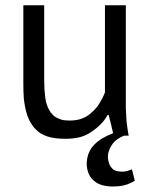

<svg xmlns="http://www.w3.org/2000/svg" viewBox="-20 -508 566 719"><path d="M67.4 -488.3Q67.4 -414.1 67.4 -193.4Q67.4 -163.1 69.3 -137.7Q72.3 -112.3 77.1 -92.8Q82 -73.2 89.8 -57.6Q97.7 -42 107.4 -30.3Q118.2 -18.6 129.9 -9.8Q142.6 -2 157.2 2.9Q171.9 7.8 189.5 9.8Q207 11.7 226.6 11.7Q254.9 11.7 278.3 5.9Q301.8 0 321.3 -13.7Q340.8 -26.4 356.4 -42Q372.1 -57.6 382.8 -77.1Q384.8 -77.1 387.7 -77.1Q387.7 -76.2 387.7 -75.2Q387.7 -75.2 387.7 -74.2Q387.7 -74.2 387.7 -73.2Q387.7 -73.2 388.7 -72.3Q388.7 -72.3 388.7 -71.3Q388.7 -71.3 388.7 -70.3Q388.7 -70.3 388.7 -69.3Q388.7 -69.3 389.6 -68.4Q389.6 -68.4 389.6 -67.4Q389.6 -67.4 389.6 -66.4Q389.6 -66.4 389.6 -65.4Q389.6 -65.4 390.6 -64.5Q390.6 -64.5 390.6 -63.5Q390.6 -63.5 390.6 -61.5Q390.6 -61.5 390.6 -60.5Q390.6 -60.5 391.6 -59.6Q391.6 -59.6 391.6 -58.6Q391.6 -58.6 391.6 -57.6Q391.6 -57.6 392.6 -56.6Q392.6 -56.6 392.6 -55.7Q392.6 -55.7 392.6 -54.7Q392.6 -54.7 392.6 -53.7Q392.6 -53.7 393.6 -52.7Q393.6 -52.7 393.6 -51.8Q393.6 -51.8 393.6 -50.8Q393.6 -50.8 393.6 -49.8Q393.6 -49.8 394.5 -48.8Q394.5 -48.8 394.5 -47.9Q394.5 -47.9 394.5 -46.9Q394.5 -46.9 394.5 -45.9Q394.5 -45.9 395.5 -44.9Q395.5 -44.9 395.5 -43.9Q395.5 -43.9 395.5 -43Q395.5 -43 395.5 -42Q395.5 -42 396.5 -41Q396.5 -41 396.5 -40Q396.5 -40 396.5 -39.1Q396.5 -39.1 396.5 -38.1Q396.5 -38.1 397.5 -37.1Q397.5 -37.1 397.5 -36.1Q397.5 -36.1 397.5 -35.2Q397.5 -35.2 397.5 -34.2Q397.5 -34.2 398.4 -32.2Q398.4 -32.2 398.4 -31.2Q398.4 -31.2 398.4 -30.3Q398.4 -30.3 398.4 -29.3Q398.4 -29.3 399.4 -28.3Q399.4 -28.3 399.4 -27.3Q399.4 -27.3 399.4 -26.4Q399.4 -26.4 399.4 -25.4Q399.4 -25.4 400.4 -24.4Q400.4 -24.4 400.4 -23.4Q400.4 -23.4 400.4 -22.5Q400.4 -22.5 400.4 -21.5Q400.4 -21.5 401.4 -20.5Q401.4 -20.5 401.4 -19.5Q401.4 -19.5 401.4 -18.6Q401.4 -18.6 401.4 -17.6Q401.4 -17.6 402.3 -16.6Q402.3 -16.6 402.3 -15.6Q402.3 -15.6 402.3 -14.6Q402.3 -14.6 402.3 -13.7Q402.3 -13.7 403.3 -12.7Q403.3 -12.7 403.3 -11.7Q403.3 -11.7 403.3 -10.7Q403.3 -10.7 403.3 -9.8Q403.3 -9.8 404.3 -9.8Q379.9 0 360.4 11.7Q341.8 23.4 329.1 38.1Q316.4 52.7 310.5 70.3Q304.7 87.9 304.7 107.4Q305.7 127.9 312.5 143.6Q320.3 160.2 333 169.9Q345.7 180.7 363.3 185.5Q380.9 190.4 402.3 190.4Q412.1 190.4 423.8 189.5Q434.6 188.5 446.3 185.5Q458 182.6 467.8 177.7Q477.5 173.8 485.4 168Q485.4 168 484.4 167Q484.4 167 484.4 166Q484.4 166 483.4 165Q483.4 165 483.4 164.1Q483.4 164.1 483.4 163.1Q483.4 163.1 483.4 162.1Q483.4 162.1 483.4 161.1Q483.4 160.2 482.4 159.2Q482.4 159.2 482.4 158.2Q482.4 158.2 482.4 157.2Q482.4 157.2 481.4 156.2Q481.4 156.2 481.4 156.2Q481.4 156.2 481.4 155.3Q481.4 154.3 481.4 153.3Q481.4 153.3 480.5 152.3Q480.5 152.3 480.5 152.3Q480.5 152.3 480.5 150.4Q480.5 150.4 480.5 149.4Q480.5 149.4 479.5 149.4Q479.5 149.4 479.5 147.5Q479.5 147.5 479.5 147.5Q479.5 146.5 479.5 145.5Q479.5 145.5 478.5 145.5Q478.5 144.5 478.5 143.6Q478.5 143.6 478.5 142.6Q478.5 142.6 478.5 142.6Q478.5 141.6 477.5 140.6Q477.5 140.6 477.5 140.6Q477.5 140.6 477.5 139.6Q477.5 139.6 477.5 139.6Q477.5 138.7 477.5 137.7Q477.5 137.7 476.6 136.7Q476.6 136.7 476.6 136.7Q476.6 136.7 476.6 134.8Q476.6 134.8 476.6 134.8Q476.6 133.8 475.6 132.8Q475.6 132.8 475.6 132.8Q475.6 132.8 475.6 131.8Q475.6 130.9 474.6 129.9Q474.6 129.9 474.6 128.9Q474.6 128.9 474.6 127.9Q474.6 127.9 474.6 127Q474.6 127 474.6 126Q464.8 129.9 455.1 132.8Q445.3 134.8 436.5 134.8Q423.8 134.8 415 131.8Q405.3 128.9 399.4 122.1Q393.6 116.2 389.6 107.4Q386.7 99.6 384.8 88.9Q382.8 74.2 386.7 60.5Q390.6 46.9 398.4 35.2Q406.2 23.4 418 14.6Q429.7 5.9 444.3 0Q450.2 0 461.9 0Q459 -13.7 457 -30.3Q454.1 -46.9 453.1 -65.4Q452.1 -84 451.2 -102.5Q451.2 -121.1 451.2 -138.7Q451.2 -254.9 451.2 -488.3Q431.6 -488.3 373 -488.3Q373 -406.2 373 -162.1Q369.1 -151.4 363.3 -140.6Q358.4 -130.9 352.5 -121.1Q346.7 -111.3 339.8 -103.5Q332 -94.7 324.2 -87.9Q316.4 -80.1 307.6 -74.2Q297.9 -68.4 288.1 -64.5Q278.3 -60.5 266.6 -58.6Q254.9 -56.6 241.2 -56.6Q226.6 -56.6 214.8 -58.6Q203.1 -61.5 194.3 -66.4Q184.6 -70.3 177.7 -78.1Q169.9 -85 165 -94.7Q159.2 -104.5 155.3 -116.2Q151.4 -127.9 149.4 -142.6Q147.5 -157.2 146.5 -173.8Q145.5 -190.4 145.5 -210Q145.5 -302.7 145.5 -488.3Q142.6 -488.3 135.7 -488.3Q135.7 -488.3 134.8 -488.3Q134.8 -488.3 133.8 -488.3Q133.8 -488.3 132.8 -488.3Q132.8 -488.3 131.8 -488.3Q131.8 -488.3 130.9 -488.3Q130.9 -488.3 128.9 -488.3Q128.9 -488.3 127.9 -488.3Q127.9 -488.3 127 -488.3Q127 -488.3 126 -488.3Q126 -488.3 125 -488.3Q125 -488.3 124 -488.3Q124 -488.3 123 -488.3Q123 -488.3 121.1 -488.3Q121.1 -488.3 120.1 -488.3Q120.1 -488.3 119.1 -488.3Q119.1 -488.3 118.2 -488.3Q118.2 -488.3 117.2 -488.3Q117.2 -488.3 116.2 -488.3Q116.2 -488.3 115.2 -488.3Q115.2 -488.3 113.3 -488.3Q113.3 -488.3 112.3 -488.3Q112.3 -488.3 111.3 -488.3Q111.3 -488.3 110.4 -488.3Q110.4 -488.3 109.4 -488.3Q109.4 -488.3 108.4 -488.3Q108.4 -488.3 107.4 -488.3Q107.4 -488.3 106.4 -488.3Q105.5 -488.3 104.5 -488.3Q104.5 -488.3 103.5 -488.3Q103.5 -488.3 102.5 -488.3Q102.5 -488.3 101.6 -488.3Q101.6 -488.3 100.6 -488.3Q100.6 -488.3 99.6 -488.3Q99.6 -488.3 98.6 -488.3Q98.6 -488.3 97.7 -488.3Q97.7 -488.3 96.7 -488.3Q96.7 -488.3 95.7 -488.3Q95.7 -488.3 94.7 -488.3Q94.7 -488.3 93.8 -488.3Q93.8 -488.3 92.8 -488.3Q92.8 -488.3 91.8 -488.3Q91.8 -488.3 90.8 -488.3Q90.8 -488.3 89.8 -488.3Q89.8 -488.3 88.9 -488.3Q88.9 -488.3 87.9 -488.3Q87.9 -488.3 86.9 -488.3Q86.9 -488.3 86.9 -488.3Q86.9 -488.3 85.9 -488.3Q85.9 -488.3 85 -488.3Q85 -488.3 84 -488.3Q84 -488.3 83 -488.3Q83 -488.3 82 -488.3Q82 -488.3 81.1 -488.3Q81.1 -488.3 79.1 -488.3Q79.1 -488.3 78.1 -488.3Q78.1 -488.3 77.1 -488.3Q77.1 -488.3 76.2 -488.3Q76.2 -488.3 76.2 -488.3Q76.2 -488.3 75.2 -488.3Q75.2 -488.3 74.2 -488.3Q74.2 -488.3 72.3 -488.3Q72.3 -488.3 71.3 -488.3Q71.3 -488.3 70.3 -488.3Q70.3 -488.3 70.3 -488.3Q70.3 -488.3 68.4 -488.3Q68.4 -488.3 67.4 -488.3Q67.4 -488.3 67.4 -488.3Z"/></svg>

Font: Aptus Gothic JP
Style: Medium
Weight: 400
Designer: Fuminori Ogawa / Motoya
Version: Version 1